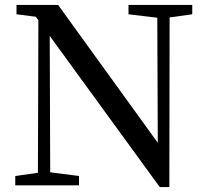

<svg xmlns="http://www.w3.org/2000/svg" viewBox="-20 -753 844 780"><path d="M761 -733H502V-695L619 -681L621 -173L216 -733H47V-695L125 -685L136 -671L134 -51L42 -38V0H301V-38L184 -53L182 -607L629 7H668L669 -682L761 -695Z"/></svg>

Font: Source Han Serif JP Medium
Style: Regular
Weight: 500
Designer: Ryoko NISHIZUKA 西塚涼子 (kana & ideographs); Frank Grießhammer (Latin, Greek & Cyrillic); Wenlong ZHANG 张文龙 (bopomofo); San
Foundry: Adobe Systems Incorporated
Version: Version 1.001;PS 1.001;hotconv 16.6.54;makeotf.lib2.5.65590